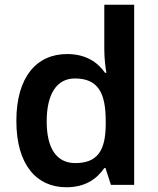

<svg xmlns="http://www.w3.org/2000/svg" viewBox="-20 -780 666 810"><path d="M260 10C341 10 389 -26 420 -71H425L448 0H546V-760H420V-570C420 -536 425 -492 429 -473H423C392 -517 343 -552 263 -552C135 -552 49 -456 49 -270C49 -85 134 10 260 10ZM298 -92C219 -92 177 -153 177 -268C177 -383 219 -449 296 -449C396 -449 426 -385 426 -269V-253C425 -145 391 -92 298 -92Z"/></svg>

Font: Noto Sans Bamum SemiBold
Style: Regular
Weight: 600
Designer: Monotype Design Team
Foundry: Monotype Imaging Inc.
Version: Version 2.002